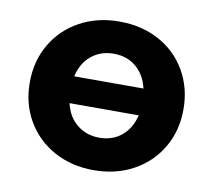

<svg xmlns="http://www.w3.org/2000/svg" viewBox="-66 -621 784 705"><g transform="rotate(10 325.5 -269.0)"><path d="M612 -269Q612 -189 575 -126Q538 -63 473 -27.5Q408 8 325 8Q243 8 178 -27.5Q113 -63 76 -126Q39 -189 39 -269Q39 -349 76 -412Q113 -475 178 -510.5Q243 -546 325 -546Q408 -546 473 -511Q538 -476 575 -412.5Q612 -349 612 -269ZM196 -319H454Q443 -368 409 -397Q375 -426 325 -426Q276 -426 241.5 -397.5Q207 -369 196 -319ZM454 -219H196Q208 -168 243 -140.5Q278 -113 325 -113Q374 -113 408 -141Q442 -169 454 -219Z"/></g></svg>

Font: Chess Sans
Style: Bold
Weight: 700
Designer: Wolf Bōese
Foundry: Wolf Bōese
Version: Version 7.223